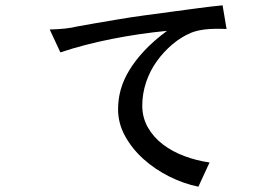

<svg xmlns="http://www.w3.org/2000/svg" viewBox="-20 -647 1040 722"><path d="M832 -538Q784 -540 753 -536.5Q722 -533 699 -524Q661 -508 628 -480Q595 -452 569.5 -416.5Q544 -381 529.5 -338Q515 -295 515 -250Q515 -205 536 -168Q557 -131 592.5 -104Q628 -77 673.5 -60Q719 -43 768 -36L726 55Q671 44 617 17Q563 -10 520 -48.5Q477 -87 450.5 -135Q424 -183 424 -236Q424 -274 434 -310Q444 -346 466 -382.5Q488 -419 522.5 -456Q557 -493 608 -531Q504 -521 400.5 -500.5Q297 -480 207 -450L167 -536Q199 -537 223.5 -539.5Q248 -542 273 -548Q299 -553 338 -559.5Q377 -566 423.5 -574Q470 -582 522 -589Q574 -596 626 -603Q678 -610 727 -616.5Q776 -623 817 -627Z"/></svg>

Font: NanumGothicCoding
Style: Regular
Weight: 400
Monospace: yes
Designer: Kwon Bruce; Nicolas Noh; Sung-woo Choi; Go-un Cha; Soo-hyun Park;
Foundry: NHN Corporation
Version: Version 2.000;PS 1;hotconv 1.0.49;makeotf.lib2.0.14853